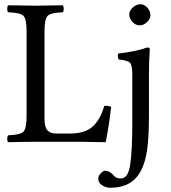

<svg xmlns="http://www.w3.org/2000/svg" viewBox="-20 -672 811 910"><path d="M148.9 0Q97.2 0 19 2Q14.2 -2 14.2 -13.9Q14.2 -25.9 19 -30.8Q75.2 -32.7 90.6 -47.4Q106 -62 106 -122.1V-522.9Q106 -583 90.6 -597.4Q75.2 -611.8 19 -613.8Q14.2 -617.7 14.2 -629.9Q14.2 -642.1 19 -647Q110.8 -645 147.9 -645Q188 -645 277.8 -647Q281.7 -642.1 282 -630.1Q282.2 -618.2 277.8 -613.8Q221.7 -611.8 206.3 -597.4Q190.9 -583 190.9 -522.9V-108.9Q190.9 -70.8 204.3 -54.9Q217.8 -39.1 248 -39.1H311Q384.3 -39.1 420.7 -73.5Q457 -107.9 474.1 -169.9Q491.2 -172.9 506.8 -165Q497.1 -78.1 481 2Q388.7 0 361.8 0ZM592.8 -604Q592.8 -622.1 609.9 -637Q627 -651.9 645 -651.9Q664.1 -651.9 678.5 -635.5Q692.9 -619.1 692.9 -600.1Q692.9 -583 677 -567.4Q661.1 -551.8 641.1 -551.8Q623 -551.8 607.9 -567.9Q592.8 -584 592.8 -604ZM606.9 -321.8Q606.9 -363.8 595.5 -375Q584 -386.2 542 -390.1Q536.1 -407.2 540 -418Q635.3 -430.2 676.8 -446.8Q689.9 -446.8 689.9 -439.9Q686 -376 686 -326.2V-115.2Q686 19.5 667.5 86.2Q648.9 152.8 610.8 184.1Q569.8 218.3 501 217.8Q482.9 217.8 464.4 206.3Q445.8 194.8 445.8 174.8Q445.8 161.6 457.5 149.4Q469.2 137.2 478 137.2Q482.9 137.2 488 138.7Q493.2 140.1 496.6 141.6Q500 143.1 504.4 146.5Q508.8 149.9 511 151.4Q513.2 152.8 517.1 157.5Q521 162.1 522 163.1Q533.2 174.3 553.2 173.8Q587.4 173.8 597.2 107.9Q606.9 42 606.9 -81.1Z"/></svg>

Font: Linux Libertine
Style: Regular
Weight: 400
Designer: Philipp H. Poll
Foundry: Philipp H. Poll
Version: Version 5.3.0 ; ttfautohint (v0.9)